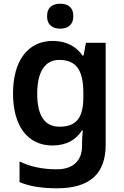

<svg xmlns="http://www.w3.org/2000/svg" viewBox="-20 -772 666 1032"><path d="M304 -752C265 -752 233 -735 233 -685C233 -636 265 -618 304 -618C342 -618 374 -636 374 -685C374 -735 342 -752 304 -752ZM263 -552C132 -552 50 -448 50 -270C50 -91 131 10 262 10C336 10 388 -20 421 -71H425C423 -53 421 -20 421 -3V13C421 92 372 138 286 138C205 138 142 123 85 96V207C141 230 205 240 287 240C465 240 548 160 548 6V-542H442L429 -473H424C389 -523 336 -552 263 -552ZM298 -450C390 -450 428 -395 428 -272V-250C428 -140 391 -91 300 -91C220 -91 180 -150 180 -269C180 -386 222 -450 298 -450Z"/></svg>

Font: Noto Sans Lao SemiBold
Style: Regular
Weight: 600
Designer: Monotype Design Team
Foundry: Monotype Imaging Inc.
Version: Version 2.003